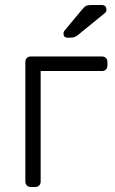

<svg xmlns="http://www.w3.org/2000/svg" viewBox="-20 -745 458 765"><path d="M103 0Q93 0 87 -6Q81 -12 81 -22V-498Q81 -508 87 -514Q93 -520 103 -520H386Q396 -520 402 -514Q408 -508 408 -498V-484Q408 -474 402 -468Q396 -462 386 -462H142V-22Q142 -12 136 -6Q130 0 120 0ZM249 -595Q233 -595 233 -611Q233 -619 238 -624L307 -707Q316 -718 323 -721.5Q330 -725 344 -725H385Q404 -725 404 -706Q404 -699 399 -694L290 -605Q282 -599 276 -597Q270 -595 259 -595Z"/></svg>

Font: Rubik AZ
Style: Regular
Weight: 300
Designer: Hubert and Fischer
Foundry: Hubert & Fischer
Version: Version 2.000